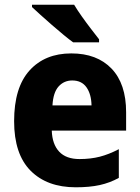

<svg xmlns="http://www.w3.org/2000/svg" viewBox="-20 -786 594 816"><path d="M283 -559Q392 -559 454 -494.5Q516 -430 516 -309V-231H200Q202 -173 231.5 -141.5Q261 -110 318 -110Q365 -110 404 -120Q443 -130 485 -152V-30Q447 -9 404 0.5Q361 10 302 10Q180 10 110 -60.5Q40 -131 40 -271Q40 -414 105.5 -486.5Q171 -559 283 -559ZM287 -444Q252 -444 229 -418.5Q206 -393 203 -338H369Q368 -386 347.5 -415Q327 -444 287 -444ZM295 -766Q308 -744 327.5 -716.5Q347 -689 367 -663Q387 -637 401 -619V-606H291Q274 -618 250 -638Q226 -658 200.5 -680Q175 -702 152.5 -722.5Q130 -743 116 -756V-766Z"/></svg>

Font: Noto Sans Arabic SemCond ExtBd
Style: Regular
Weight: 800
Width: 4
Designer: Monotype Design Team, Nadine Chahine, Nizar Qandah and Khaled Hosny
Foundry: Monotype Imaging Inc.
Version: Version 2.012; ttfautohint (v1.8.4.7-5d5b)